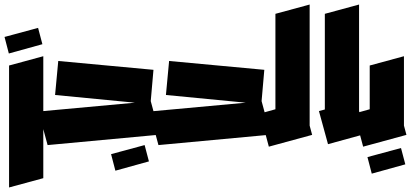

<svg xmlns="http://www.w3.org/2000/svg" viewBox="-25 -640 1828 847"><path d="M15 187V-351L166 -392V146ZM14 -404 -5 -477 143 -517 162 -445Z M185 0 145 -148 570 -187 218 -221 232 -371 652 -332 640 -194 680 -46ZM484 113 465 40 613 0 632 72Z M674 0 634 -148 1059 -187 707 -221 721 -371 1141 -332 1129 -194 1169 -46Z M1161 7 1122 -139 1190 -158V-579L1341 -620V-86L1352 -45Z M1422 -4 1382 -150 1408 -157V-579L1559 -620V-150L1586 -49Z M1577 7 1538 -139 1606 -158V-351L1757 -392V-86L1768 -45ZM1615 126 1596 53 1744 13 1763 85Z"/></svg>

Font: Blaka Ink
Style: Regular
Weight: 400
Designer: Mohamed Gaber
Foundry: Kief Type Foundry
Version: Version 1.003; ttfautohint (v1.8.4.7-5d5b)